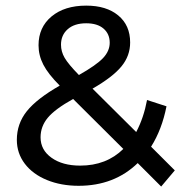

<svg xmlns="http://www.w3.org/2000/svg" viewBox="-20 -670 671 700"><path d="M567.6 10.1 617.3 -48.8 530.8 -135.2C557.2 -176.9 575.9 -226 587 -282.4L516.1 -305.4C508.1 -262.5 495 -223.6 476.6 -188.6L317.4 -346.8C366.5 -375.1 401.6 -402 422.7 -427.8C443.9 -453.6 454.5 -482.7 454.5 -515.2C454.5 -556.9 440.1 -589.7 411.2 -613.6C382.4 -637.6 343.5 -649.5 294.4 -649.5C241.7 -649.5 199.5 -636.3 167.9 -610C136.3 -583.6 120.5 -548.6 120.5 -505.1C120.5 -480.5 126.3 -456.9 138 -434.2C149.7 -411.5 169.6 -386.1 197.8 -357.9C142 -326 102 -294.9 77.7 -264.5C53.5 -234.1 41.4 -199.3 41.4 -160.1C41.4 -127.6 51.1 -98.6 70.4 -73.1C89.7 -47.7 116.5 -27.9 150.9 -13.8C185.2 0.3 223.9 7.4 266.8 7.4C353.3 7.4 425 -20.2 482.1 -75.4ZM226.8 -563.5C243 -577.9 265.6 -585.1 294.4 -585.1C321.4 -585.1 342.4 -578.7 357.4 -565.8C372.4 -552.9 380 -535.7 380 -514.3C380 -494 371.8 -475.3 355.6 -458.2C339.3 -441 310 -420.4 267.7 -396.5C242 -422.9 224.6 -443.7 215.7 -459.1C206.8 -474.4 202.4 -490.4 202.4 -506.9C202.4 -530.2 210.5 -549.1 226.8 -563.5ZM429.6 -127C388.5 -86.5 336.1 -66.2 272.3 -66.2C229.4 -66.2 194.6 -75.7 167.9 -94.8C141.2 -113.8 127.9 -138.6 127.9 -169.3C127.9 -195.7 136.6 -219.4 154.1 -240.6C171.6 -261.7 202.4 -284.6 246.6 -309.1Z"/></svg>

Font: Montserrat Ace
Style: Regular
Weight: 500
Designer: Julieta Ulanovsky
Foundry: Julieta Ulanovsky
Version: Version 1